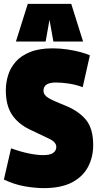

<svg xmlns="http://www.w3.org/2000/svg" viewBox="-20 -959 508 989"><path d="M443 -674 406 -510Q371 -523 334.5 -528.5Q298 -534 268 -534Q204 -534 204 -492Q204 -469 231 -453.5Q258 -438 319 -414Q387 -386 423.5 -341Q460 -296 460 -212Q460 -149 433 -98.5Q406 -48 350 -19Q294 10 205 10Q162 10 109 1Q56 -8 0 -34L37 -195Q87 -177 129 -168.5Q171 -160 202 -160Q238 -160 254 -171.5Q270 -183 270 -202Q270 -227 234 -244Q198 -261 131 -293Q72 -322 41 -369.5Q10 -417 10 -494Q10 -532 21.5 -570.5Q33 -609 60.5 -640.5Q88 -672 135 -691Q182 -710 252 -710Q288 -710 326 -704.5Q364 -699 395 -690.5Q426 -682 443 -674ZM62 -745 123 -939H347L408 -745H255L235 -857L215 -745Z"/></svg>

Font: Georama Condensed Black
Style: Regular
Weight: 900
Width: 3
Designer: Jean-Baptiste Levee
Foundry: Production Type
Version: Version 1.000